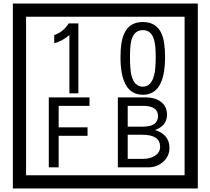

<svg xmlns="http://www.w3.org/2000/svg" viewBox="-20 -980 1195 1090"><path d="M1103 90H53V-960H1103ZM1028 15V-885H128V15ZM425 -450H374V-781Q328 -743 288 -735V-781Q339 -798 370 -847H425ZM917 -656Q917 -442 791 -442Q664 -442 664 -656Q664 -744 685 -789Q714 -855 791 -855Q868 -855 897 -789Q917 -745 917 -656ZM864 -656Q864 -723 855 -752Q840 -809 791 -809Q742 -809 726 -752Q718 -723 718 -656Q718 -587 726 -553Q742 -488 791 -488Q839 -488 855 -554Q864 -587 864 -656ZM488 -379H313V-257H477V-209H313V-30H257V-427H488ZM942 -141Q942 -93 906.5 -61.5Q871 -30 823 -30H649V-427H808Q859 -427 891 -404Q928 -378 928 -329Q928 -266 860 -242Q942 -216 942 -141ZM877 -321Q877 -379 792 -379H705V-261H791Q877 -261 877 -321ZM889 -147Q889 -215 788 -215H705V-78H791Q828 -78 855 -93Q889 -112 889 -147Z"/></svg>

Font: Unicode BMP Fallback SIL
Style: Regular
Weight: 400
Foundry: NRSI, SIL International
Version: Version 5.1 Based on Unicode 5.1